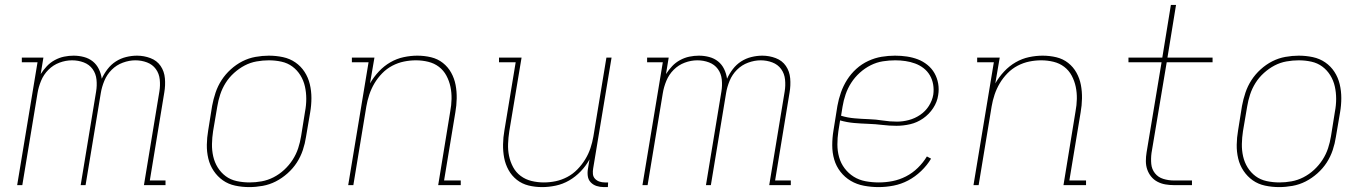

<svg xmlns="http://www.w3.org/2000/svg" viewBox="-20 -755 5590 783"><path d="M50 0 133 -501H69V-520H157L146 -453Q157 -470 171 -485Q185 -500 203.5 -510Q222 -520 241.5 -524Q261 -528 280 -528Q302 -528 322.5 -522.5Q343 -517 358.5 -504.5Q374 -492 383 -473.5Q392 -455 395 -434Q404 -454 418.5 -473Q433 -492 452.5 -504.5Q472 -517 494.5 -522.5Q517 -528 539 -528Q567 -528 593.5 -518Q620 -508 635 -486Q650 -464 652.5 -435.5Q655 -407 650 -378L591 -19H655V0H567L630 -382Q634 -406 631.5 -430.5Q629 -455 615.5 -473.5Q602 -492 579.5 -500.5Q557 -509 532 -509Q507 -509 481 -499.5Q455 -490 435.5 -470.5Q416 -451 405.5 -425.5Q395 -400 391 -375L329 0H309L372 -382Q376 -406 373.5 -430.5Q371 -455 357.5 -473.5Q344 -492 321.5 -500.5Q299 -509 274 -509Q248 -509 222.5 -499.5Q197 -490 177.5 -470.5Q158 -451 147.5 -425.5Q137 -400 133 -375L71 0Z M997 8Q967 8 939 2Q911 -4 889 -19.5Q867 -35 851.5 -58Q836 -81 829.5 -108.5Q823 -136 823.5 -165Q824 -194 829 -223L845 -323Q850 -350 859 -377Q868 -404 883.5 -428Q899 -452 921 -472Q943 -492 968.5 -505Q994 -518 1022 -523Q1050 -528 1076 -528Q1106 -528 1134 -522Q1162 -516 1184.5 -500.5Q1207 -485 1222 -462Q1237 -439 1243.5 -411.5Q1250 -384 1250 -355Q1250 -326 1245 -297L1228 -197Q1224 -170 1215 -143Q1206 -116 1190.5 -92Q1175 -68 1152.5 -48Q1130 -28 1104.5 -15Q1079 -2 1051 3Q1023 8 997 8ZM998 -11Q1022 -11 1047 -15.5Q1072 -20 1095.5 -32Q1119 -44 1139 -62.5Q1159 -81 1173.5 -103.5Q1188 -126 1196 -150.5Q1204 -175 1208 -200L1224 -300Q1229 -326 1229 -352Q1229 -378 1223.5 -402.5Q1218 -427 1205 -448Q1192 -469 1172.5 -483.5Q1153 -498 1128 -503.5Q1103 -509 1076 -509Q1052 -509 1026.5 -504.5Q1001 -500 978 -488Q955 -476 934.5 -457.5Q914 -439 900 -416.5Q886 -394 878 -369.5Q870 -345 866 -320L849 -220Q845 -194 844.5 -168Q844 -142 849.5 -117.5Q855 -93 868 -72Q881 -51 900.5 -36.5Q920 -22 945.5 -16.5Q971 -11 998 -11Z M1400 0 1483 -501H1415V-520H1507L1489 -415Q1504 -441 1525 -463.5Q1546 -486 1572 -501Q1598 -516 1626.5 -522Q1655 -528 1682 -528Q1711 -528 1738 -521.5Q1765 -515 1786 -498.5Q1807 -482 1820 -458.5Q1833 -435 1838 -408.5Q1843 -382 1842.5 -353.5Q1842 -325 1837 -297L1791 -19H1859V0H1767L1816 -300Q1821 -326 1821.5 -351.5Q1822 -377 1817 -401Q1812 -425 1800.5 -446.5Q1789 -468 1770 -482.5Q1751 -497 1726.5 -503Q1702 -509 1676 -509Q1652 -509 1627.5 -504Q1603 -499 1580 -487Q1557 -475 1538.5 -456Q1520 -437 1507 -415Q1494 -393 1486 -369Q1478 -345 1474 -321L1421 0Z M2191 8Q2162 8 2135.5 1.5Q2109 -5 2088 -21.5Q2067 -38 2054 -61.5Q2041 -85 2036 -111.5Q2031 -138 2031.5 -166.5Q2032 -195 2037 -223L2083 -501H2015V-520H2107L2057 -220Q2053 -194 2052 -168.5Q2051 -143 2056 -119Q2061 -95 2072.5 -73.5Q2084 -52 2103.5 -37.5Q2123 -23 2147.5 -17Q2172 -11 2198 -11Q2222 -11 2246 -16Q2270 -21 2293 -33Q2316 -45 2334.5 -64Q2353 -83 2366.5 -105Q2380 -127 2388 -151Q2396 -175 2400 -199L2453 -520H2474L2399 -68Q2397 -57 2398 -45.5Q2399 -34 2406.5 -26Q2414 -18 2424.5 -14.5Q2435 -11 2447 -11H2460L2459 8H2443Q2427 8 2413 3.5Q2399 -1 2389 -11.5Q2379 -22 2377 -37.5Q2375 -53 2378 -68L2384 -105Q2370 -79 2348.5 -56.5Q2327 -34 2301 -19Q2275 -4 2246.5 2Q2218 8 2191 8Z M2600 0 2683 -501H2619V-520H2707L2696 -453Q2707 -470 2721 -485Q2735 -500 2753.5 -510Q2772 -520 2791.5 -524Q2811 -528 2830 -528Q2852 -528 2872.5 -522.5Q2893 -517 2908.5 -504.5Q2924 -492 2933 -473.5Q2942 -455 2945 -434Q2954 -454 2968.5 -473Q2983 -492 3002.5 -504.5Q3022 -517 3044.5 -522.5Q3067 -528 3089 -528Q3117 -528 3143.5 -518Q3170 -508 3185 -486Q3200 -464 3202.5 -435.5Q3205 -407 3200 -378L3141 -19H3205V0H3117L3180 -382Q3184 -406 3181.5 -430.5Q3179 -455 3165.5 -473.5Q3152 -492 3129.5 -500.5Q3107 -509 3082 -509Q3057 -509 3031 -499.5Q3005 -490 2985.5 -470.5Q2966 -451 2955.5 -425.5Q2945 -400 2941 -375L2879 0H2859L2922 -382Q2926 -406 2923.5 -430.5Q2921 -455 2907.5 -473.5Q2894 -492 2871.5 -500.5Q2849 -509 2824 -509Q2798 -509 2772.5 -499.5Q2747 -490 2727.5 -470.5Q2708 -451 2697.5 -425.5Q2687 -400 2683 -375L2621 0Z M3563 8Q3533 8 3503.5 2.5Q3474 -3 3449.5 -17.5Q3425 -32 3407.5 -54.5Q3390 -77 3382 -104.5Q3374 -132 3374 -162.5Q3374 -193 3379 -223L3395 -323Q3400 -351 3409.5 -378Q3419 -405 3434.5 -429.5Q3450 -454 3472 -474Q3494 -494 3521 -506.5Q3548 -519 3575.5 -523.5Q3603 -528 3630 -528Q3655 -528 3678.5 -524.5Q3702 -521 3723 -513Q3744 -505 3762 -490.5Q3780 -476 3791 -456.5Q3802 -437 3806 -414Q3810 -391 3806 -367Q3802 -339 3785.5 -314Q3769 -289 3744.5 -272Q3720 -255 3692 -248.5Q3664 -242 3636 -242Q3607 -242 3578.5 -245.5Q3550 -249 3520.5 -250Q3491 -251 3462.5 -253.5Q3434 -256 3406 -264L3399 -220Q3395 -193 3395 -166Q3395 -139 3402 -114Q3409 -89 3424.5 -68.5Q3440 -48 3461.5 -34.5Q3483 -21 3509.5 -16Q3536 -11 3564 -11Q3592 -11 3620 -16.5Q3648 -22 3674.5 -35.5Q3701 -49 3723 -70.5Q3745 -92 3760 -117L3777 -108Q3761 -81 3736.5 -57.5Q3712 -34 3683.5 -19Q3655 -4 3624 2Q3593 8 3563 8ZM3638 -259Q3662 -259 3686.5 -265.5Q3711 -272 3732.5 -286.5Q3754 -301 3768 -323Q3782 -345 3786 -369Q3789 -390 3785.5 -410.5Q3782 -431 3772 -448Q3762 -465 3746.5 -477Q3731 -489 3712 -496Q3693 -503 3672.5 -506Q3652 -509 3631 -509Q3606 -509 3580.5 -505Q3555 -501 3531 -489Q3507 -477 3486.5 -458.5Q3466 -440 3451.5 -417.5Q3437 -395 3428.5 -370Q3420 -345 3416 -320L3410 -283Q3436 -275 3465 -272.5Q3494 -270 3523 -269Q3552 -268 3580.5 -263.5Q3609 -259 3638 -259Z M3950 0 4033 -501H3965V-520H4057L4039 -415Q4054 -441 4075 -463.5Q4096 -486 4122 -501Q4148 -516 4176.5 -522Q4205 -528 4232 -528Q4261 -528 4288 -521.5Q4315 -515 4336 -498.5Q4357 -482 4370 -458.5Q4383 -435 4388 -408.5Q4393 -382 4392.5 -353.5Q4392 -325 4387 -297L4341 -19H4409V0H4317L4366 -300Q4371 -326 4371.5 -351.5Q4372 -377 4367 -401Q4362 -425 4350.5 -446.5Q4339 -468 4320 -482.5Q4301 -497 4276.5 -503Q4252 -509 4226 -509Q4202 -509 4177.5 -504Q4153 -499 4130 -487Q4107 -475 4088.5 -456Q4070 -437 4057 -415Q4044 -393 4036 -369Q4028 -345 4024 -321L3971 0Z M4768 0Q4750 0 4732.5 -3Q4715 -6 4700 -14Q4685 -22 4674.5 -35Q4664 -48 4658.5 -64Q4653 -80 4653 -98Q4653 -116 4656 -134L4717 -501H4582V-520H4720L4755 -735H4776L4741 -520H4925V-501H4738L4676 -131Q4673 -108 4675 -86.5Q4677 -65 4690 -48.5Q4703 -32 4724 -25.5Q4745 -19 4767 -19H4841V0Z M5197 8Q5167 8 5139 2Q5111 -4 5089 -19.5Q5067 -35 5051.5 -58Q5036 -81 5029.5 -108.5Q5023 -136 5023.5 -165Q5024 -194 5029 -223L5045 -323Q5050 -350 5059 -377Q5068 -404 5083.5 -428Q5099 -452 5121 -472Q5143 -492 5168.5 -505Q5194 -518 5222 -523Q5250 -528 5276 -528Q5306 -528 5334 -522Q5362 -516 5384.5 -500.5Q5407 -485 5422 -462Q5437 -439 5443.5 -411.5Q5450 -384 5450 -355Q5450 -326 5445 -297L5428 -197Q5424 -170 5415 -143Q5406 -116 5390.5 -92Q5375 -68 5352.5 -48Q5330 -28 5304.5 -15Q5279 -2 5251 3Q5223 8 5197 8ZM5198 -11Q5222 -11 5247 -15.5Q5272 -20 5295.5 -32Q5319 -44 5339 -62.5Q5359 -81 5373.5 -103.5Q5388 -126 5396 -150.5Q5404 -175 5408 -200L5424 -300Q5429 -326 5429 -352Q5429 -378 5423.5 -402.5Q5418 -427 5405 -448Q5392 -469 5372.5 -483.5Q5353 -498 5328 -503.5Q5303 -509 5276 -509Q5252 -509 5226.5 -504.5Q5201 -500 5178 -488Q5155 -476 5134.5 -457.5Q5114 -439 5100 -416.5Q5086 -394 5078 -369.5Q5070 -345 5066 -320L5049 -220Q5045 -194 5044.5 -168Q5044 -142 5049.5 -117.5Q5055 -93 5068 -72Q5081 -51 5100.5 -36.5Q5120 -22 5145.5 -16.5Q5171 -11 5198 -11Z"/></svg>

Font: Iosevka Etoile Thin
Style: Italic
Weight: 100
Italic angle: -9°
Designer: Belleve Invis
Foundry: Belleve Invis
Version: Version 22.1.2; ttfautohint (v1.8.4)